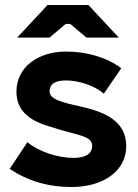

<svg xmlns="http://www.w3.org/2000/svg" viewBox="-20 -739 553 771"><path d="M457 -588 335 -719H171L49 -588H179L244 -643H262L327 -588ZM268 12C395 12 487 -53 487 -152C487 -260 388 -292 301 -312C224 -329 179 -341 179 -373C179 -399 198 -416 244 -416C297 -416 360 -395 397 -363L467 -465C410 -508 329 -532 246 -532C132 -532 46 -469 46 -371C46 -286 111 -251 179 -231C293 -193 350 -196 350 -153C350 -121 323 -105 274 -105C211 -105 134 -131 90 -168L19 -61C90 -13 172 12 268 12Z"/></svg>

Font: Fixel Display Bold
Style: Bold
Weight: 700
Designer: AlfaBravo + MacPaw
Foundry: Kyrylo Tkachov, Marchela Mozhyna, Serhii Makarenko, Maria Weinstein, Zakhar Kryvoshyya
Version: Version 1.211